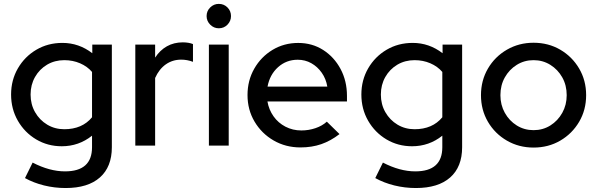

<svg xmlns="http://www.w3.org/2000/svg" viewBox="-20 -734 3011 968"><path d="M310.8 214Q255.3 214 202.4 201Q149.5 187.9 106 163.8L144.5 85.7Q229.9 130 307.8 130Q444 130 444 8.3V-49.9Q377.1 3.4 291.5 3.4Q220.7 3.4 162.5 -31.1Q104.3 -65.7 70.1 -125.1Q35.9 -184.5 35.9 -257.4Q35.9 -330.3 70.3 -389.6Q104.7 -448.8 163.2 -483.2Q221.7 -517.7 294.7 -517.7Q377.8 -517.7 445.3 -465.7V-509.2H543.9V8.2Q543.9 107.5 483.6 160.7Q423.4 214 310.8 214ZM304 -82.5Q394.2 -82.5 444 -142.7V-371.3Q420.2 -399.2 383.5 -415Q346.8 -430.7 304.2 -430.7Q256 -430.7 217.5 -408Q179 -385.2 156.6 -345.8Q134.2 -306.3 134.2 -257.4Q134.2 -208.2 156.8 -168.5Q179.4 -128.8 218 -105.6Q256.5 -82.5 304 -82.5Z M662.2 0V-509.2H762.1V-443.6Q786 -480.5 821.3 -500.5Q856.7 -520.5 901.8 -520.5Q932.8 -520.2 952.9 -511.8V-422.3Q923.9 -433.3 893.6 -433.3Q849.9 -433.3 816 -409.5Q782.1 -385.6 762.1 -340.9V0Z M1033.2 0V-509.2H1133.1V0ZM1083.1 -591.4Q1058.1 -591.4 1039.9 -609.6Q1021.6 -627.9 1021.6 -652.9Q1021.6 -678.7 1039.9 -696.5Q1058.1 -714.4 1083.1 -714.4Q1109 -714.4 1126.8 -696.5Q1144.6 -678.7 1144.6 -652.9Q1144.6 -627.9 1126.8 -609.6Q1109 -591.4 1083.1 -591.4Z M1494.7 9.3Q1420.1 9.3 1359.5 -25.8Q1298.9 -60.9 1263.4 -120.8Q1227.9 -180.7 1227.9 -254.8Q1227.9 -328.3 1261.9 -387.8Q1295.9 -447.4 1354 -482.5Q1412.1 -517.5 1483.4 -517.5Q1553.7 -517.5 1609.1 -482.2Q1664.5 -446.8 1696.9 -386.4Q1729.3 -325.9 1729.3 -250.4V-222.4H1328.3Q1335.7 -180.5 1359.2 -147.4Q1382.6 -114.3 1419.2 -95.3Q1455.8 -76.3 1499.2 -76.3Q1536.4 -76.3 1570.5 -87.9Q1604.5 -99.4 1627.8 -120.6L1691.7 -58Q1647.4 -23.8 1599.8 -7.2Q1552.2 9.3 1494.7 9.3ZM1328.8 -297.3H1630.2Q1623.6 -336.7 1602.2 -367.2Q1580.8 -397.7 1549.6 -415.3Q1518.4 -432.8 1481.1 -432.8Q1423.5 -432.8 1381.8 -395.3Q1340.1 -357.8 1328.8 -297.3Z M2076.8 214Q2021.3 214 1968.4 201Q1915.5 187.9 1872 163.8L1910.5 85.7Q1995.9 130 2073.8 130Q2210 130 2210 8.3V-49.9Q2143.1 3.4 2057.5 3.4Q1986.7 3.4 1928.5 -31.1Q1870.3 -65.7 1836.1 -125.1Q1801.9 -184.5 1801.9 -257.4Q1801.9 -330.3 1836.3 -389.6Q1870.7 -448.8 1929.2 -483.2Q1987.7 -517.7 2060.7 -517.7Q2143.8 -517.7 2211.3 -465.7V-509.2H2309.9V8.2Q2309.9 107.5 2249.6 160.7Q2189.4 214 2076.8 214ZM2070 -82.5Q2160.2 -82.5 2210 -142.7V-371.3Q2186.2 -399.2 2149.5 -415Q2112.8 -430.7 2070.2 -430.7Q2022 -430.7 1983.5 -408Q1945 -385.2 1922.6 -345.8Q1900.2 -306.3 1900.2 -257.4Q1900.2 -208.2 1922.8 -168.5Q1945.4 -128.8 1984 -105.6Q2022.5 -82.5 2070 -82.5Z M2670 10Q2596.1 10 2535.6 -25Q2475.1 -60.1 2440 -120Q2404.9 -180 2404.9 -254.1Q2404.9 -328.3 2440 -388.3Q2475.1 -448.3 2535.6 -483.4Q2596.1 -518.5 2670 -518.5Q2744.6 -518.5 2804.6 -483.5Q2864.7 -448.4 2899.9 -388.4Q2935.1 -328.4 2935.1 -254.2Q2935.1 -179.9 2899.9 -120Q2864.7 -60.1 2804.6 -25Q2744.6 10 2670 10ZM2670 -77.8Q2716.9 -77.8 2754.7 -101.4Q2792.5 -125.1 2814.8 -165.1Q2837.1 -205 2837.1 -254.1Q2837.1 -304.1 2814.8 -343.8Q2792.5 -383.5 2754.6 -407.1Q2716.7 -430.7 2670 -430.7Q2623.4 -430.7 2585.5 -407.1Q2547.5 -383.5 2525.2 -343.8Q2502.9 -304.2 2502.9 -254.1Q2502.9 -205.1 2525.2 -165.1Q2547.5 -125.1 2585.4 -101.4Q2623.4 -77.8 2670 -77.8Z"/></svg>

Font: Red Hat Display VF
Style: Regular
Weight: 300
Designer: Pentagram, MCKL
Foundry: Pentagram, MCKL
Version: Version 1.023